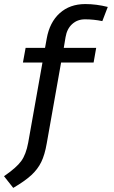

<svg xmlns="http://www.w3.org/2000/svg" viewBox="-73 -750 562 946"><path d="M65.9 -46.9 136.2 -441.9H40L53.2 -514.2H148.9L157.2 -560.1Q171.4 -640.1 221.2 -685.1Q271 -730 347.2 -730Q401.4 -730 458 -715.8L431.2 -646Q388.2 -654.8 346.2 -654.8Q308.1 -654.8 282.5 -631.3Q256.8 -607.9 250 -566.9L241.2 -514.2H400.9L388.2 -441.9H228L157.2 -43Q147.5 13.2 130.1 48.6Q112.8 84 81.3 113Q49.8 142.1 -7.8 175.8L-53.2 118.2Q7.8 76.2 31.5 43.7Q55.2 11.2 65.9 -46.9Z"/></svg>

Font: Sarala
Style: Regular
Weight: 400
Designer: Andres Torresi
Foundry: Huerta Tipografica
Version: Version 1.004;PS 001.003;hotconv 1.0.70;makeotf.lib2.5.58329